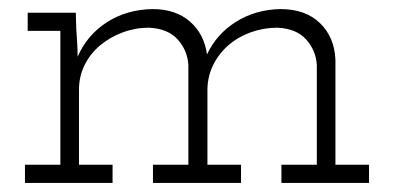

<svg xmlns="http://www.w3.org/2000/svg" viewBox="-20 -403 868 423"><path d="M600 -40H678V-260Q676 -292 654.5 -316Q633 -340 591 -342Q561 -342 533 -332Q505 -322 484 -304Q463 -286 450.5 -261.5Q438 -237 437 -208V-40H511V0H317V-40H395V-260Q393 -292 371.5 -316Q350 -340 308 -342Q278 -342 250 -331.5Q222 -321 200.5 -303Q179 -285 166.5 -260Q154 -235 154 -205V-40H228V0H35V-40H113V-335H41V-375H147L148 -340Q149 -323 150 -309Q151 -295 151 -278Q172 -326 215.5 -354Q259 -382 316 -383Q367 -383 398.5 -355.5Q430 -328 436 -283Q457 -328 500 -355Q543 -382 598 -383Q653 -383 685 -352Q717 -321 719 -271V-40H793V0H600Z"/></svg>

Font: Josefin Slab
Style: Regular
Weight: 400
Designer: Santiago Orozco
Foundry: Typemade
Version: Version 1.000